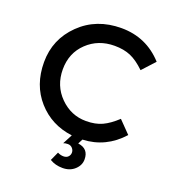

<svg xmlns="http://www.w3.org/2000/svg" viewBox="-162 -840 1060 1175"><g transform="rotate(20 368.0 -252.0)"><path d="M416 -107Q477 -107 521 -127.5Q565 -148 613 -193L689 -115Q585 1 435 7L419 38Q489 47 489 117Q489 155 458 183.5Q427 212 379.5 212Q332 212 296 190L322 133Q341 143 360.5 143Q380 143 391 131.5Q402 120 402 104Q402 88 390.5 75.5Q379 63 361.5 63Q344 63 332 68L365 5Q228 -12 140 -111Q52 -210 52 -359Q52 -508 158.5 -612Q265 -716 427.5 -716Q590 -716 699 -596L624 -514Q574 -562 529.5 -581Q485 -600 425 -600Q319 -600 247 -531.5Q175 -463 175 -356.5Q175 -250 246.5 -178.5Q318 -107 416 -107Z"/></g></svg>

Font: Montreal
Style: Regular
Weight: 400
Designer: Julieta Ulanovsky, usr_local_share
Foundry: Julieta Ulanovsky, usr_local_share
Version: Version 2.001